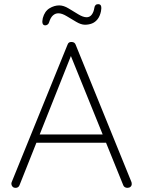

<svg xmlns="http://www.w3.org/2000/svg" viewBox="-20 -904 689 924"><path d="M312 -657 327 -649 74 -13Q72 -7 67 -3.5Q62 0 56 0Q46 0 41 -5Q36 -10 35 -17Q34 -21 36 -27L305 -689Q308 -697 312.5 -699.5Q317 -702 324 -702Q332 -702 337 -698.5Q342 -695 344 -689L613 -27Q614 -24 614 -19Q614 -10 608 -5Q602 0 593 0Q586 0 580.5 -3.5Q575 -7 573 -13ZM490 -217H142L156 -257H480ZM198 -782Q188 -782 185 -791Q182 -800 186 -817Q195 -850 218 -864Q241 -878 265 -878Q286 -878 310 -863.5Q334 -849 357 -835Q380 -821 397 -821Q412 -821 421.5 -833.5Q431 -846 434 -866Q435 -874 439.5 -879Q444 -884 452 -884Q464 -884 466.5 -874.5Q469 -865 466 -850Q461 -826 449.5 -811.5Q438 -797 422.5 -791Q407 -785 389 -785Q370 -785 346.5 -799Q323 -813 300.5 -826.5Q278 -840 261 -840Q246 -840 234.5 -829.5Q223 -819 216 -796Q214 -789 208.5 -785.5Q203 -782 198 -782Z"/></svg>

Font: Quicksand Variable Light
Style: Regular
Weight: 300
Designer: Andrew Paglinawan
Foundry: Andrew Paglinawan
Version: Version 3.004